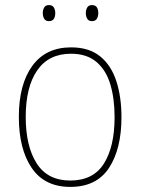

<svg xmlns="http://www.w3.org/2000/svg" viewBox="-20 -724 552 754"><path d="M457 -264Q457 -139 408 -64.5Q359 10 256 10Q155 10 104.5 -64.5Q54 -139 54 -265Q54 -393 107 -465.5Q160 -538 259 -538Q330 -538 373.5 -502.5Q417 -467 437 -405Q457 -343 457 -264ZM81 -265Q81 -150 124 -82.5Q167 -15 256 -15Q346 -15 388 -81.5Q430 -148 430 -264Q430 -336 413.5 -392Q397 -448 359 -480.5Q321 -513 259 -513Q171 -513 126 -447.5Q81 -382 81 -265ZM148 -673Q148 -685 153.5 -694.5Q159 -704 172 -704Q186 -704 191.5 -694.5Q197 -685 197 -673Q197 -659 191.5 -650Q186 -641 172 -641Q159 -641 153.5 -650.5Q148 -660 148 -673ZM317 -673Q317 -685 322.5 -694.5Q328 -704 341 -704Q355 -704 360.5 -695Q366 -686 366 -673Q366 -660 360.5 -650.5Q355 -641 341 -641Q328 -641 322.5 -650.5Q317 -660 317 -673Z"/></svg>

Font: Noto Sans Khmer UI SemiCondensed Thin
Style: Regular
Weight: 100
Width: 4
Designer: Danh Hong and the Monotype Design Team
Foundry: Monotype Imaging Inc.
Version: Version 2.002; ttfautohint (v1.8.4.7-5d5b)